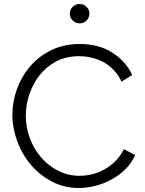

<svg xmlns="http://www.w3.org/2000/svg" viewBox="-20 -934 727 960"><path d="M42 -360Q42 -425 64.5 -488Q87 -551 130 -601.5Q173 -652 236 -683Q299 -714 379 -714Q474 -714 541.5 -671Q609 -628 641 -559L588 -526Q570 -562 546 -586.5Q522 -611 493.5 -625.5Q465 -640 434.5 -646.5Q404 -653 375 -653Q311 -653 261.5 -627Q212 -601 178.5 -558.5Q145 -516 127 -463Q109 -410 109 -356Q109 -297 129.5 -242.5Q150 -188 186.5 -146Q223 -104 272 -79.5Q321 -55 378 -55Q408 -55 440 -62.5Q472 -70 501.5 -86.5Q531 -103 556.5 -128Q582 -153 599 -188L656 -159Q638 -119 607.5 -88.5Q577 -58 538.5 -37Q500 -16 457.5 -5Q415 6 374 6Q301 6 240 -26Q179 -58 135 -109.5Q91 -161 66.5 -227Q42 -293 42 -360ZM329 -866Q329 -886 343.5 -900Q358 -914 378 -914Q398 -914 412.5 -900Q427 -886 427 -866Q427 -846 412.5 -831.5Q398 -817 378 -817Q358 -817 343.5 -831.5Q329 -846 329 -866Z"/></svg>

Font: Rising Sun Light
Style: Regular
Weight: 300
Designer: Matt McInerney, Pablo Impallari, Rodrigo Fuenzalida (Raleway font), Stephen Hutchings (Greek), Cristiano Sobral (main ch
Foundry: The Rising Sun Project Authors
Version: Version 4.327; ttfautohint (v1.8.4.7-5d5b-dirty)